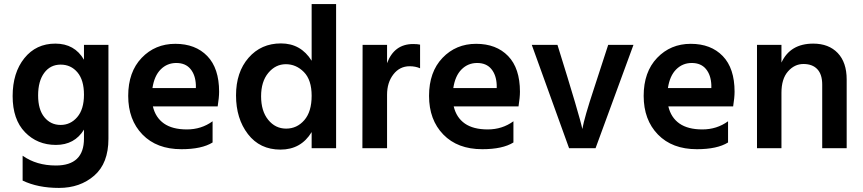

<svg xmlns="http://www.w3.org/2000/svg" viewBox="-20 -727 4234 942"><path d="M277.5 -410Q227 -410 197 -369.5Q167 -329 167 -259Q167 -189 198 -151.5Q229 -114 277.5 -114Q326 -114 359 -152.5Q392 -191 392 -262.5Q392 -334 360 -372Q328 -410 277.5 -410ZM512 -46Q512 74 442.5 134.5Q373 195 269.5 195Q166 195 91 159V37Q159 85 254 85Q392 85 392 -47V-91Q346 -16 254.5 -16Q163 -16 102.5 -78.5Q42 -141 42 -255.5Q42 -370 99.5 -441.5Q157 -513 251.5 -513Q346 -513 392 -434V-507H512Z M728 -295H941V-310Q939 -359 914.5 -388.5Q890 -418 845 -418Q800 -418 768.5 -386.5Q737 -355 728 -295ZM870 5Q749 5 679 -67Q609 -139 609 -256.5Q609 -374 675 -443Q741 -512 840 -512Q939 -512 997 -452Q1055 -392 1055 -277Q1055 -249 1048 -205H730Q743 -150 784.5 -121Q826 -92 897 -92Q968 -92 1023 -132V-28Q970 5 870 5Z M1629 0H1509V-79Q1457 7 1356 7Q1255 7 1196.5 -69Q1138 -145 1138 -259Q1138 -373 1199.5 -443.5Q1261 -514 1358.5 -514Q1456 -514 1509 -429V-707H1629ZM1382.5 -412Q1332 -412 1296.5 -369.5Q1261 -327 1261 -254.5Q1261 -182 1296 -139Q1331 -96 1384 -96Q1437 -96 1473 -137.5Q1509 -179 1509 -257Q1509 -335 1471 -373.5Q1433 -412 1382.5 -412Z M1879 0H1758L1759 -507H1879V-417Q1914 -511 2007 -511Q2028 -511 2041 -508V-392Q2018 -402 1990 -402Q1941 -402 1910 -362Q1879 -322 1879 -262Z M2204 -295H2417V-310Q2415 -359 2390.5 -388.5Q2366 -418 2321 -418Q2276 -418 2244.5 -386.5Q2213 -355 2204 -295ZM2346 5Q2225 5 2155 -67Q2085 -139 2085 -256.5Q2085 -374 2151 -443Q2217 -512 2316 -512Q2415 -512 2473 -452Q2531 -392 2531 -277Q2531 -249 2524 -205H2206Q2219 -150 2260.5 -121Q2302 -92 2373 -92Q2444 -92 2499 -132V-28Q2446 5 2346 5Z M2902 0H2772L2589 -507H2715Q2826 -151 2837 -94Q2847 -150 2894 -292L2964 -507H3088Z M3257 -295H3470V-310Q3468 -359 3443.5 -388.5Q3419 -418 3374 -418Q3329 -418 3297.5 -386.5Q3266 -355 3257 -295ZM3399 5Q3278 5 3208 -67Q3138 -139 3138 -256.5Q3138 -374 3204 -443Q3270 -512 3369 -512Q3468 -512 3526 -452Q3584 -392 3584 -277Q3584 -249 3577 -205H3259Q3272 -150 3313.5 -121Q3355 -92 3426 -92Q3497 -92 3552 -132V-28Q3499 5 3399 5Z M4134 0H4014V-312Q4014 -362 3990 -387.5Q3966 -413 3922 -413Q3878 -413 3846 -376.5Q3814 -340 3814 -272V0H3694V-507H3814V-420Q3857 -513 3970 -513Q4046 -513 4090 -467Q4134 -421 4134 -337Z"/></svg>

Font: Hind Jalandhar SemiBold
Style: Regular
Weight: 600
Designer: Namrata Goyal
Foundry: Indian Type Foundry
Version: Version 0.702;PS 1.0;hotconv 1.0.81;makeotf.lib2.5.63406